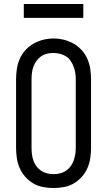

<svg xmlns="http://www.w3.org/2000/svg" viewBox="-20 -940 540 968"><path d="M250 8Q224 8 197.5 3Q171 -2 148.5 -15Q126 -28 108 -48Q90 -68 79.5 -92Q69 -116 65 -142.5Q61 -169 61 -195V-540Q61 -566 65 -592.5Q69 -619 79.5 -643Q90 -667 108 -687Q126 -707 149 -720Q172 -733 198 -739.5Q224 -746 250 -746Q276 -746 302 -739.5Q328 -733 351 -720Q374 -707 392 -687Q410 -667 420.5 -643Q431 -619 435 -592.5Q439 -566 439 -540V-195Q439 -169 435 -142.5Q431 -116 420.5 -92Q410 -68 392 -48Q374 -28 351.5 -15Q329 -2 302.5 3Q276 8 250 8ZM250 -62Q266 -62 282.5 -66Q299 -70 312.5 -79Q326 -88 336 -101.5Q346 -115 351.5 -130.5Q357 -146 359.5 -162.5Q362 -179 362 -195V-540Q362 -557 359.5 -573Q357 -589 351 -604.5Q345 -620 335.5 -634Q326 -648 312 -656.5Q298 -665 281.5 -669Q265 -673 248 -673Q232 -673 216 -669Q200 -665 186.5 -655.5Q173 -646 163.5 -632.5Q154 -619 148.5 -604Q143 -589 141 -572.5Q139 -556 139 -540V-195Q139 -179 141 -162.5Q143 -146 148.5 -130.5Q154 -115 164 -101.5Q174 -88 187.5 -79Q201 -70 217.5 -66Q234 -62 250 -62ZM100 -850V-920H400V-850Z"/></svg>

Font: Iosevka Slab
Style: Regular
Weight: 400
Monospace: yes
Designer: Belleve Invis
Foundry: Belleve Invis
Version: Version 11.2.4; ttfautohint (v1.8.3)